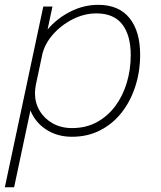

<svg xmlns="http://www.w3.org/2000/svg" viewBox="-29 -558 666 796"><path d="M-9 218.5 150.5 -531H188.5L29.5 218.5ZM269.5 9Q216.5 9 175 -13.5Q133.5 -36 109.8 -74.8Q86 -113.5 86 -162Q86 -177 88.2 -190.2Q90.5 -203.5 91.5 -206.5L119.5 -207Q119 -203 117.5 -191.8Q116 -180.5 116 -171Q116 -131 135.8 -98.2Q155.5 -65.5 190.2 -46.2Q225 -27 269.5 -27Q327.5 -27 372.5 -51.5Q417.5 -76 448.8 -118Q480 -160 496.5 -214.5Q513 -269 513 -329Q513 -412 477.8 -457.2Q442.5 -502.5 370.5 -502.5Q320.5 -502.5 272.5 -478.2Q224.5 -454 189.8 -414.2Q155 -374.5 145 -327L114 -327.5Q126.5 -386 166.2 -433.5Q206 -481 262 -509.5Q318 -538 378.5 -538Q463.5 -538 507.8 -483.2Q552 -428.5 552 -331Q552 -262 532.2 -200.5Q512.5 -139 475.8 -92Q439 -45 386.8 -18Q334.5 9 269.5 9Z"/></svg>

Font: Epilogue ExtraLight
Style: Italic
Weight: 250
Italic angle: -12°
Designer: Tyler Finck
Foundry: Etcetera Type Co
Version: Version 2.112